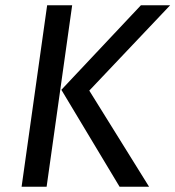

<svg xmlns="http://www.w3.org/2000/svg" viewBox="-20 -709 666 729"><path d="M546 0H434L213 -368L515 -689H626L319 -365ZM157 0H62L159 -689H254Z"/></svg>

Font: Fira Sans Variable
Style: Italic
Weight: 397
Italic angle: -8°
Designer: Carrois Corporate & Edenspiekermann AG
Foundry: Carrois Corporate GbR & Edenspiekermann AG
Version: Version 4.202